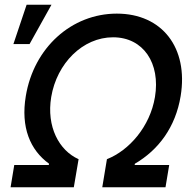

<svg xmlns="http://www.w3.org/2000/svg" viewBox="-20 -795 822 815"><path d="M24.9 0H293.3L313.6 -119.3C230.8 -156.2 176.5 -257.1 197.4 -383.2C221.2 -526.3 331.3 -636.7 459.9 -636.7C588.8 -636.7 661.6 -526.3 637.8 -383.2C616.8 -257.1 527.7 -156.2 433.9 -119.3L414.1 0H682.5L698.2 -94.5H551.5L552.6 -100.1C652.7 -158.4 725.1 -255 746.8 -387.1C780.5 -592.3 668 -737.2 475.9 -737.2C283.7 -737.2 123.2 -592.3 89.5 -387.1C67.5 -255 107.6 -158.4 188.2 -100.1L187.1 -94.5H40.5ZM36.9 -608H105.5L198.5 -774.9H93Z"/></svg>

Font: Magic Ui Pro Medium
Style: Italic
Weight: 500
Italic angle: -9.39999°
Designer: Stefan Endress, Andreas Faust
Version: Version 1.000;FEAKit 1.0